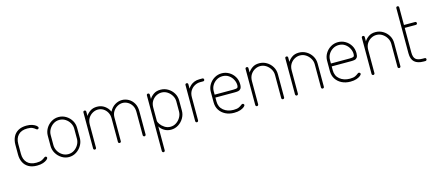

<svg xmlns="http://www.w3.org/2000/svg" viewBox="-61 -1355 5095 2244"><g transform="rotate(-15 2486.0 -233.0)"><path d="M235 6Q173 6 132.5 -18Q92 -42 72 -83Q52 -124 52 -176V-296Q52 -347 71.5 -388.5Q91 -430 132 -454Q173 -478 235 -478Q275 -478 304.5 -467.5Q334 -457 350 -443.5Q366 -430 366 -419Q366 -415 363.5 -411Q361 -407 357 -404.5Q353 -402 348 -402Q340 -402 328.5 -412.5Q317 -423 296 -433Q275 -443 235 -443Q163 -443 125 -403.5Q87 -364 87 -296V-176Q87 -108 125 -68.5Q163 -29 236 -29Q278 -29 300.5 -39.5Q323 -50 334.5 -60Q346 -70 355 -70Q360 -70 363.5 -67.5Q367 -65 369.5 -61.5Q372 -58 372 -53Q372 -43 355.5 -29Q339 -15 308.5 -4.5Q278 6 235 6Z M622 6Q575 6 534.5 -19.5Q494 -45 469.5 -86.5Q445 -128 445 -176V-298Q445 -346 469 -387Q493 -428 533.5 -453Q574 -478 622 -478Q670 -478 710.5 -453.5Q751 -429 775.5 -388.5Q800 -348 800 -298V-176Q800 -129 775.5 -87Q751 -45 710.5 -19.5Q670 6 622 6ZM622 -29Q662 -29 694 -50Q726 -71 745.5 -105Q765 -139 765 -176V-298Q765 -335 746 -368Q727 -401 694.5 -422Q662 -443 622 -443Q582 -443 550 -422Q518 -401 499 -368Q480 -335 480 -298V-176Q480 -139 499 -105Q518 -71 550.5 -50Q583 -29 622 -29Z M935 0Q928 0 923 -5.5Q918 -11 918 -18V-455Q918 -463 923 -467.5Q928 -472 935 -472Q943 -472 948 -467.5Q953 -463 953 -455V-402Q970 -431 1003.5 -454.5Q1037 -478 1087 -478Q1139 -478 1178.5 -450Q1218 -422 1237 -378Q1263 -429 1304.5 -453.5Q1346 -478 1389 -478Q1431 -478 1468.5 -457Q1506 -436 1529.5 -396Q1553 -356 1553 -298V-18Q1553 -11 1548 -5.5Q1543 0 1535 0Q1528 0 1523 -5.5Q1518 -11 1518 -18V-298Q1518 -346 1498.5 -378Q1479 -410 1449 -426.5Q1419 -443 1388 -443Q1354 -443 1323.5 -425.5Q1293 -408 1273 -377Q1253 -346 1253 -304V-17Q1253 -8 1247.5 -4Q1242 0 1235 0Q1229 0 1223.5 -4Q1218 -8 1218 -17V-303Q1218 -343 1200.5 -374.5Q1183 -406 1154 -424.5Q1125 -443 1089 -443Q1056 -443 1024.5 -425.5Q993 -408 973 -376Q953 -344 953 -298V-18Q953 -11 948 -5.5Q943 0 935 0Z M1703 237Q1696 237 1691 231.5Q1686 226 1686 219V-455Q1686 -463 1691 -467.5Q1696 -472 1703 -472Q1711 -472 1716 -467.5Q1721 -463 1721 -455V-402Q1738 -431 1771.5 -454.5Q1805 -478 1855 -478Q1904 -478 1945 -453.5Q1986 -429 2010.5 -388.5Q2035 -348 2035 -298V-176Q2035 -129 2010.5 -87Q1986 -45 1945.5 -19.5Q1905 6 1857 6Q1811 6 1774.5 -16.5Q1738 -39 1721 -70V219Q1721 226 1716 231.5Q1711 237 1703 237ZM1859 -29Q1897 -29 1929 -50Q1961 -71 1980.5 -105Q2000 -139 2000 -176V-298Q2000 -335 1980.5 -368Q1961 -401 1929 -422Q1897 -443 1858 -443Q1824 -443 1792.5 -425.5Q1761 -408 1741 -376Q1721 -344 1721 -298V-139Q1721 -122 1739 -96Q1757 -70 1788.5 -49.5Q1820 -29 1859 -29Z M2170 0Q2163 0 2158 -5.5Q2153 -11 2153 -18V-455Q2153 -463 2158 -467.5Q2163 -472 2170 -472Q2178 -472 2183 -467.5Q2188 -463 2188 -455V-402Q2200 -422 2219 -439Q2238 -456 2265 -467Q2292 -478 2327 -478H2364Q2371 -478 2376 -473Q2381 -468 2381 -460Q2381 -453 2376 -448Q2371 -443 2364 -443H2327Q2292 -443 2260 -425.5Q2228 -408 2208 -376Q2188 -344 2188 -298V-18Q2188 -11 2183 -5.5Q2178 0 2170 0Z M2620 6Q2561 6 2515.5 -17Q2470 -40 2444 -80.5Q2418 -121 2418 -176V-301Q2418 -349 2442.5 -389.5Q2467 -430 2507.5 -454Q2548 -478 2596 -478Q2643 -478 2683.5 -454.5Q2724 -431 2748.5 -390.5Q2773 -350 2773 -298Q2773 -262 2761 -246Q2749 -230 2730.5 -226.5Q2712 -223 2690 -223H2453V-176Q2453 -108 2501 -68.5Q2549 -29 2622 -29Q2664 -29 2686 -39.5Q2708 -50 2719.5 -60Q2731 -70 2740 -70Q2745 -70 2749 -67Q2753 -64 2755.5 -60Q2758 -56 2758 -52Q2758 -43 2741.5 -29Q2725 -15 2694 -4.5Q2663 6 2620 6ZM2453 -258H2678Q2715 -258 2726.5 -265Q2738 -272 2738 -295Q2738 -331 2720.5 -365Q2703 -399 2671 -421Q2639 -443 2596 -443Q2556 -443 2523.5 -423Q2491 -403 2472 -371Q2453 -339 2453 -301Z M2897 0Q2890 0 2885 -5.5Q2880 -11 2880 -18V-455Q2880 -463 2885 -467.5Q2890 -472 2897 -472Q2905 -472 2910 -467.5Q2915 -463 2915 -455V-402Q2932 -431 2965.5 -454.5Q2999 -478 3049 -478Q3098 -478 3139 -453.5Q3180 -429 3204.5 -388.5Q3229 -348 3229 -298V-18Q3229 -9 3223.5 -4.5Q3218 0 3211 0Q3205 0 3199.5 -4.5Q3194 -9 3194 -18V-298Q3194 -335 3174.5 -368Q3155 -401 3123 -422Q3091 -443 3052 -443Q3018 -443 2986.5 -425.5Q2955 -408 2935 -376Q2915 -344 2915 -298V-18Q2915 -11 2910 -5.5Q2905 0 2897 0Z M3378 0Q3371 0 3366 -5.5Q3361 -11 3361 -18V-455Q3361 -463 3366 -467.5Q3371 -472 3378 -472Q3386 -472 3391 -467.5Q3396 -463 3396 -455V-402Q3413 -431 3446.5 -454.5Q3480 -478 3530 -478Q3579 -478 3620 -453.5Q3661 -429 3685.5 -388.5Q3710 -348 3710 -298V-18Q3710 -9 3704.5 -4.5Q3699 0 3692 0Q3686 0 3680.5 -4.5Q3675 -9 3675 -18V-298Q3675 -335 3655.5 -368Q3636 -401 3604 -422Q3572 -443 3533 -443Q3499 -443 3467.5 -425.5Q3436 -408 3416 -376Q3396 -344 3396 -298V-18Q3396 -11 3391 -5.5Q3386 0 3378 0Z M4027 6Q3968 6 3922.5 -17Q3877 -40 3851 -80.5Q3825 -121 3825 -176V-301Q3825 -349 3849.5 -389.5Q3874 -430 3914.5 -454Q3955 -478 4003 -478Q4050 -478 4090.5 -454.5Q4131 -431 4155.5 -390.5Q4180 -350 4180 -298Q4180 -262 4168 -246Q4156 -230 4137.5 -226.5Q4119 -223 4097 -223H3860V-176Q3860 -108 3908 -68.5Q3956 -29 4029 -29Q4071 -29 4093 -39.5Q4115 -50 4126.5 -60Q4138 -70 4147 -70Q4152 -70 4156 -67Q4160 -64 4162.5 -60Q4165 -56 4165 -52Q4165 -43 4148.5 -29Q4132 -15 4101 -4.5Q4070 6 4027 6ZM3860 -258H4085Q4122 -258 4133.5 -265Q4145 -272 4145 -295Q4145 -331 4127.5 -365Q4110 -399 4078 -421Q4046 -443 4003 -443Q3963 -443 3930.5 -423Q3898 -403 3879 -371Q3860 -339 3860 -301Z M4304 0Q4297 0 4292 -5.5Q4287 -11 4287 -18V-455Q4287 -463 4292 -467.5Q4297 -472 4304 -472Q4312 -472 4317 -467.5Q4322 -463 4322 -455V-402Q4339 -431 4372.5 -454.5Q4406 -478 4456 -478Q4505 -478 4546 -453.5Q4587 -429 4611.5 -388.5Q4636 -348 4636 -298V-18Q4636 -9 4630.5 -4.5Q4625 0 4618 0Q4612 0 4606.5 -4.5Q4601 -9 4601 -18V-298Q4601 -335 4581.5 -368Q4562 -401 4530 -422Q4498 -443 4459 -443Q4425 -443 4393.5 -425.5Q4362 -408 4342 -376Q4322 -344 4322 -298V-18Q4322 -11 4317 -5.5Q4312 0 4304 0Z M4912 0Q4841 0 4803.5 -33Q4766 -66 4766 -139V-686Q4766 -694 4771.5 -698.5Q4777 -703 4783 -703Q4790 -703 4795.5 -698.5Q4801 -694 4801 -686V-472H4936Q4943 -472 4948 -467Q4953 -462 4953 -454Q4953 -447 4948 -442Q4943 -437 4936 -437H4801V-139Q4801 -82 4826 -58.5Q4851 -35 4912 -35H4935Q4942 -35 4947 -30.5Q4952 -26 4952 -18Q4952 -11 4947 -5.5Q4942 0 4935 0Z"/></g></svg>

Font: Dosis ExtraLight
Style: Regular
Weight: 250
Designer: EdgarTolentino, PabloImpallari, IginoMarini
Foundry: EdgarTolentino, PabloImpallari, IginoMarini
Version: Version 3.001; ttfautohint (v1.8.2)